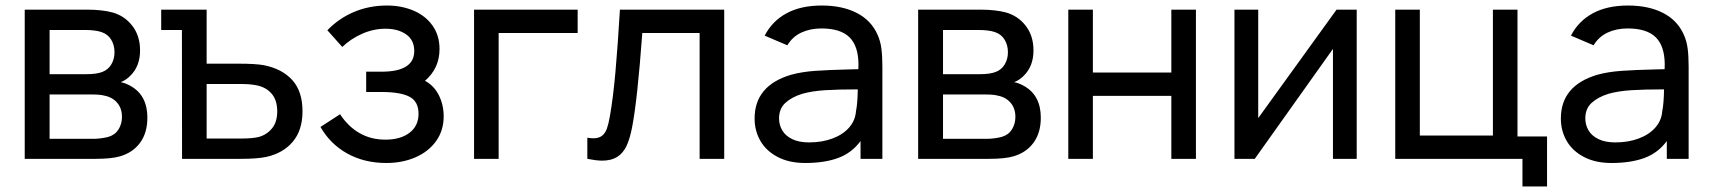

<svg xmlns="http://www.w3.org/2000/svg" viewBox="-20 -575 6192 695"><path d="M69.5 0V-540H299.5Q321.5 -540 345 -537.5Q368.5 -535 387 -530Q431.5 -517.5 459.2 -481.2Q487 -445 487 -392.5Q487 -335 451.5 -300.5Q436 -285 417 -277.5Q434 -274.5 452.5 -264Q513.5 -230 513.5 -149Q513.5 -94.5 487.2 -58.5Q461 -22.5 414 -9Q383 0 325.5 0ZM293.5 -306.5Q329.5 -306.5 350 -314.5Q371.5 -322.5 383 -342Q394.5 -361.5 394.5 -386Q394.5 -412 382.2 -431.8Q370 -451.5 347 -459Q325 -466.5 286 -466.5H159.5V-306.5ZM320.5 -72.5Q331.5 -72.5 346.2 -74.5Q361 -76.5 372 -79.5Q396.5 -86.5 409 -106.5Q421.5 -126.5 421.5 -152Q421.5 -183 404 -203.2Q386.5 -223.5 357 -229Q342.5 -233 312.5 -233H159.5V-72.5Z M639 0 638.5 -466.5H563.5V-540H728V-344.5H844.5Q905 -344.5 935 -339Q1001 -326 1038 -285.2Q1075 -244.5 1075 -172Q1075 -104 1040 -62.2Q1005 -20.5 944 -7Q912.5 0 849.5 0ZM851 -73.5Q895.5 -73.5 917.5 -79.5Q946 -87.5 964.8 -110.5Q983.5 -133.5 983.5 -172Q983.5 -211.5 964.2 -234.8Q945 -258 912 -265.5Q888 -271 851 -271H728V-73.5Z M1586 -154Q1586 -102.5 1558.5 -64.2Q1531 -26 1483.8 -5.5Q1436.5 15 1378.5 15Q1299 15 1237.2 -19.2Q1175.5 -53.5 1140 -115.5L1211 -161.5Q1240.5 -116.5 1281.8 -93Q1323 -69.5 1375 -69.5Q1430 -69.5 1462.5 -94.5Q1495 -119.5 1495 -163Q1495 -208 1462 -225Q1429 -242 1361.5 -242H1305.5V-315.5H1361Q1479.5 -315.5 1479.5 -390.5Q1479.5 -430 1450.2 -450.5Q1421 -471 1375.5 -471Q1332 -471 1290.8 -452.8Q1249.5 -434.5 1219 -405L1165 -465.5Q1207 -509 1262 -532Q1317 -555 1381 -555Q1433.5 -555 1477 -536.5Q1520.5 -518 1545.8 -482.2Q1571 -446.5 1571 -397.5Q1571 -328 1518.5 -282.5Q1551.5 -264.5 1568.8 -229.8Q1586 -195 1586 -154Z M1785 0H1696V-540H2071V-455.5H1785Z M2106 -76.5Q2116.5 -74.5 2128 -74.5Q2148 -74.5 2159.5 -83.8Q2171 -93 2177 -110Q2183 -127 2188 -156Q2199.5 -222.5 2207.8 -314.8Q2216 -407 2224 -540H2601.5V0H2512.5V-455.5H2305Q2287 -210.5 2268 -114Q2260 -72 2247.5 -46Q2235 -20 2213.8 -6.8Q2192.5 6.5 2159.5 6.5Q2139.5 6.5 2106 0Z M3174 -334V0H3095V-64.5Q3063.5 -21.5 3014 -3.2Q2964.5 15 2895 15Q2836.5 15 2795 -6.8Q2753.5 -28.5 2732.5 -65Q2711.5 -101.5 2711.5 -146Q2711.5 -265.5 2844 -304.5Q2882 -315 2930.5 -318.5Q2979 -322 3062 -324L3087 -324.5Q3087.5 -330 3087.5 -340Q3087.5 -408 3055 -440Q3022.5 -472 2953.5 -472Q2912.5 -472 2880.5 -457Q2848.5 -442 2830 -411L2748 -446Q2775 -498.5 2827 -526.8Q2879 -555 2954.5 -555Q3029 -555 3081.2 -528.2Q3133.5 -501.5 3156.5 -449.5Q3167 -426.5 3170.5 -399Q3174 -371.5 3174 -334ZM3078.5 -172.5Q3084 -198 3085 -251.5Q3013.5 -251.5 2966.5 -248.5Q2919.5 -245.5 2884 -235.5Q2845.5 -223.5 2822.8 -202.5Q2800 -181.5 2800 -146.5Q2800 -123 2811.5 -103.2Q2823 -83.5 2847.5 -71.5Q2872 -59.5 2908.5 -59.5Q2956 -59.5 2993.8 -73.8Q3031.5 -88 3053.8 -113.5Q3076 -139 3078.5 -172.5Z M3303.5 0V-540H3533.5Q3555.5 -540 3579 -537.5Q3602.5 -535 3621 -530Q3665.5 -517.5 3693.2 -481.2Q3721 -445 3721 -392.5Q3721 -335 3685.5 -300.5Q3670 -285 3651 -277.5Q3668 -274.5 3686.5 -264Q3747.5 -230 3747.5 -149Q3747.5 -94.5 3721.2 -58.5Q3695 -22.5 3648 -9Q3617 0 3559.5 0ZM3527.5 -306.5Q3563.5 -306.5 3584 -314.5Q3605.5 -322.5 3617 -342Q3628.5 -361.5 3628.5 -386Q3628.5 -412 3616.2 -431.8Q3604 -451.5 3581 -459Q3559 -466.5 3520 -466.5H3393.5V-306.5ZM3554.5 -72.5Q3565.5 -72.5 3580.2 -74.5Q3595 -76.5 3606 -79.5Q3630.5 -86.5 3643 -106.5Q3655.5 -126.5 3655.5 -152Q3655.5 -183 3638 -203.2Q3620.5 -223.5 3591 -229Q3576.5 -233 3546.5 -233H3393.5V-72.5Z M3936 0H3847V-540H3936V-312.5H4220V-540H4309V0H4220V-228H3936Z M4818 -540H4891V0H4805V-398L4522 0H4448.5V-540H4534.5V-147.5Z M5580 100H5491V0H5030.5V-540H5119.5V-84.5H5384V-540H5473V-81H5580Z M6092.5 -334V0H6013.5V-64.5Q5982 -21.5 5932.5 -3.2Q5883 15 5813.5 15Q5755 15 5713.5 -6.8Q5672 -28.5 5651 -65Q5630 -101.5 5630 -146Q5630 -265.5 5762.5 -304.5Q5800.5 -315 5849 -318.5Q5897.5 -322 5980.5 -324L6005.5 -324.5Q6006 -330 6006 -340Q6006 -408 5973.5 -440Q5941 -472 5872 -472Q5831 -472 5799 -457Q5767 -442 5748.5 -411L5666.5 -446Q5693.5 -498.5 5745.5 -526.8Q5797.5 -555 5873 -555Q5947.5 -555 5999.8 -528.2Q6052 -501.5 6075 -449.5Q6085.5 -426.5 6089 -399Q6092.5 -371.5 6092.5 -334ZM5997 -172.5Q6002.5 -198 6003.5 -251.5Q5932 -251.5 5885 -248.5Q5838 -245.5 5802.5 -235.5Q5764 -223.5 5741.2 -202.5Q5718.5 -181.5 5718.5 -146.5Q5718.5 -123 5730 -103.2Q5741.5 -83.5 5766 -71.5Q5790.5 -59.5 5827 -59.5Q5874.5 -59.5 5912.2 -73.8Q5950 -88 5972.2 -113.5Q5994.5 -139 5997 -172.5Z"/></svg>

Font: CCSD_manrope Medium
Style: Regular
Weight: 500
Designer: Mikhail Sharanda
Foundry: Mikhail Sharanda
Version: Version 4.503